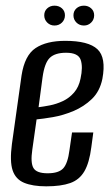

<svg xmlns="http://www.w3.org/2000/svg" viewBox="-20 -646 392 677"><path d="M143 11Q95 11 65 -1.5Q35 -14 24.5 -45.5Q14 -77 22 -138L56 -380Q67 -451 105.5 -476.5Q144 -502 210 -502Q292 -502 323.5 -472.5Q355 -443 341 -368Q332 -324 304 -297Q276 -270 239 -254.5Q202 -239 166.5 -233Q131 -227 109 -225L94 -119Q87 -72 98 -53.5Q109 -35 148 -35Q187 -35 203 -52.5Q219 -70 225 -117L234 -179H309L302 -127Q295 -72 277.5 -42Q260 -12 227.5 -0.5Q195 11 143 11ZM116 -268Q133 -270 156 -274.5Q179 -279 201.5 -289.5Q224 -300 241 -319.5Q258 -339 264 -369Q273 -410 264.5 -435Q256 -460 213 -460Q174 -460 155.5 -442Q137 -424 130 -373ZM172 -556Q157 -556 146.5 -566.5Q136 -577 136 -592Q136 -607 146.5 -616.5Q157 -626 172 -626Q188 -626 198.5 -616.5Q209 -607 209 -592Q209 -577 198.5 -566.5Q188 -556 172 -556ZM276 -556Q260 -556 249.5 -566.5Q239 -577 239 -592Q239 -607 249.5 -616.5Q260 -626 276 -626Q291 -626 301.5 -616.5Q312 -607 312 -592Q312 -577 301.5 -566.5Q291 -556 276 -556Z"/></svg>

Font: Alumni Sans Thin Medium
Style: Italic
Weight: 500
Italic angle: -8°
Version: Version 1.016